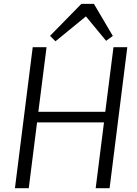

<svg xmlns="http://www.w3.org/2000/svg" viewBox="-20 -997 728 1017"><path d="M273.9 -778.3 245.1 -807.1 411.1 -976.6H477.5L577.6 -806.6L542 -780.8L435.1 -910.2ZM486.8 0 530.8 -348.6H176.3L132.3 0H59.1L153.3 -747.1H226.6L183.1 -404.8H537.6L581.1 -747.1H654.3L560.5 0Z"/></svg>

Font: HaufeMerriweatherSansLt
Style: Italic
Weight: 300
Designer: Eben Sorkin ( eben@eyebytes.com )
Foundry: Eben Sorkin
Version: Version 1.56